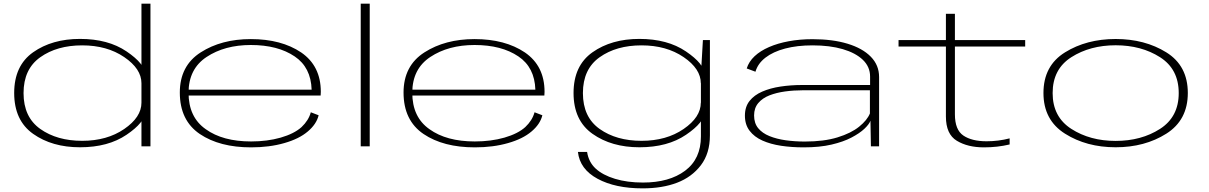

<svg xmlns="http://www.w3.org/2000/svg" viewBox="-20 -805 6647 1056"><path d="M758 0H807.5V-785H758V-168ZM420 5Q574.5 5 676 -63.8Q777.5 -132.5 777.5 -189.5L758 -240.5Q758 -160.5 663.2 -95.5Q568.5 -30.5 432 -30.5Q293.5 -30.5 201.5 -95.8Q109.5 -161 109.5 -293Q109.5 -425 201.5 -490.2Q293.5 -555.5 432 -555.5Q568.5 -555.5 663.2 -491Q758 -426.5 758 -347L777.5 -396.5Q777.5 -453.5 676 -522.2Q574.5 -591 420 -591Q266.5 -591 162.2 -517.5Q58 -444 58 -293.5Q58 -142.5 162.2 -68.8Q266.5 5 420 5Z M1361 5.5V-27Q1205 -27 1111.5 -94.5Q1017 -160.5 1017 -295Q1017 -426 1116 -491.5Q1215.5 -557.5 1359.5 -557.5Q1508 -557.5 1601 -494.5Q1690 -434.5 1694 -312H1008V-279.5H1743.5Q1744.5 -290 1744.5 -300Q1744.5 -442.5 1636.5 -516.5Q1527.5 -590 1359.5 -590Q1198 -590 1084 -517Q969 -443.5 969 -296Q969 -142.5 1079 -68Q1188 5.5 1361 5.5ZM1361 -27V5.5Q1462 5.5 1543.5 -18Q1625 -41 1673 -82Q1720.5 -122 1732.5 -171L1689.5 -187.5Q1677.5 -143 1638.5 -106Q1598 -69.5 1523.5 -48Q1449.5 -27 1361 -27Z M1964 0H2013.5V-785H1964Z M2591.5 5.5V-27Q2435.5 -27 2342 -94.5Q2247.5 -160.5 2247.5 -295Q2247.5 -426 2346.5 -491.5Q2446 -557.5 2590 -557.5Q2738.5 -557.5 2831.5 -494.5Q2920.5 -434.5 2924.5 -312H2238.5V-279.5H2974Q2975 -290 2975 -300Q2975 -442.5 2867 -516.5Q2758 -590 2590 -590Q2428.5 -590 2314.5 -517Q2199.5 -443.5 2199.5 -296Q2199.5 -142.5 2309.5 -68Q2418.5 5.5 2591.5 5.5ZM2591.5 -27V5.5Q2692.5 5.5 2774 -18Q2855.5 -41 2903.5 -82Q2951 -122 2963 -171L2920 -187.5Q2908 -143 2869 -106Q2828.5 -69.5 2754 -48Q2680 -27 2591.5 -27Z M3514.5 231Q3622.5 231 3703.8 200Q3785 169 3834.8 103.8Q3884.5 38.5 3884.5 -60.5V-584.5H3846L3835 -395.5V-54.5Q3835 69 3748 134Q3661 199 3516.5 199Q3430 199 3362.5 178.5Q3295 158 3256.2 122.2Q3217.5 86.5 3209 30.5H3158.5Q3169 125.5 3266.5 178.2Q3364 231 3514.5 231ZM3497 5Q3652 5 3753.2 -63.8Q3854.5 -132.5 3854.5 -189.5L3834.5 -240.5Q3834.5 -160.5 3739.8 -95.5Q3645 -30.5 3508.5 -30.5Q3370 -30.5 3278 -95.8Q3186 -161 3186 -293Q3186 -425 3278 -490.2Q3370 -555.5 3508.5 -555.5Q3645 -555.5 3739.8 -491Q3834.5 -426.5 3834.5 -347L3854 -396.5Q3854 -453.5 3752.5 -522.2Q3651 -591 3496.5 -591Q3343 -591 3238.8 -517.5Q3134.5 -444 3134.5 -293.5Q3134.5 -142.5 3239 -68.8Q3343.5 5 3497 5Z M4400 5.5Q4488.5 5.5 4553.5 -9.8Q4618.5 -25 4663.2 -48.5Q4708 -72 4734 -96.5Q4760 -121 4767.5 -141L4770 0H4815V-381.5Q4815 -446.5 4769.5 -493Q4724 -539.5 4641.8 -564.5Q4559.5 -589.5 4449 -589.5Q4379 -589.5 4318.2 -578.2Q4257.5 -567 4209.8 -546.2Q4162 -525.5 4130.2 -495.8Q4098.5 -466 4087 -428.5L4135 -410.5Q4148 -455.5 4190 -488Q4232 -520.5 4298 -538Q4364 -555.5 4449 -555.5Q4544 -555.5 4615 -534.8Q4686 -514 4725.8 -475.8Q4765.5 -437.5 4765.5 -384V-337.5H4392Q4330 -337.5 4273.2 -329Q4216.5 -320.5 4172.2 -301.2Q4128 -282 4102.5 -249.8Q4077 -217.5 4077 -169Q4077 -119.5 4102.8 -85.8Q4128.5 -52 4173.2 -32Q4218 -12 4276 -3.2Q4334 5.5 4400 5.5ZM4406.5 -26.5Q4351.5 -26.5 4301.5 -33.5Q4251.5 -40.5 4212 -56.5Q4172.5 -72.5 4150 -100Q4127.5 -127.5 4127.5 -170Q4127.5 -211 4150.5 -238.2Q4173.5 -265.5 4212 -280.5Q4250.5 -295.5 4298.2 -302Q4346 -308.5 4395.5 -308.5H4764.5V-181Q4749.5 -144 4705.2 -108.2Q4661 -72.5 4586.5 -49.5Q4512 -26.5 4406.5 -26.5Z M5391.5 5.5Q5466 5.5 5533 -10.5V-44Q5471.5 -28 5406 -28Q5325 -28 5278.5 -59.5Q5232 -91 5232 -176V-549H5618.5V-584.5H5232V-729H5182.5V-584.5H4922V-549H5182.5V-164Q5182.5 -67 5242.5 -30.8Q5302.5 5.5 5391.5 5.5Z M6116 5Q6276.5 5 6394.8 -69.8Q6513 -144.5 6513 -293.5Q6513 -443.5 6394.8 -517Q6276.5 -590.5 6116 -590.5Q5956 -590.5 5837.5 -517Q5719 -443.5 5719 -293.5Q5719 -144.5 5837.5 -69.8Q5956 5 6116 5ZM6116 -30Q5975.5 -30 5872.5 -96Q5769.5 -162 5769.5 -293Q5769.5 -425 5872.5 -490.5Q5975.5 -556 6116 -556Q6257 -556 6360 -490.5Q6463 -425 6463 -293Q6463 -162 6360 -96Q6257 -30 6116 -30Z"/></svg>

Font: Anybody ExtraExpanded ExtraLight
Style: Regular
Weight: 250
Width: 8
Version: Version 1.113;gftools[0.9.25]